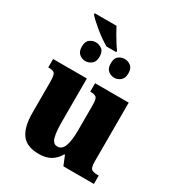

<svg xmlns="http://www.w3.org/2000/svg" viewBox="-213 -1033 1074 1172"><g transform="rotate(30 324.5 -447.5)"><path d="M271 -765Q252 -776 226.5 -793.5Q201 -811 176.5 -831.5Q152 -852 133 -869.5Q114 -887 107 -897V-905H261Q271 -885 285.5 -860Q300 -835 314.5 -812Q329 -789 340 -775V-765ZM203 -623Q180 -623 160.5 -638.5Q141 -654 141 -689Q141 -726 160.5 -740.5Q180 -755 203 -755Q226 -755 246 -740.5Q266 -726 266 -689Q266 -654 246 -638.5Q226 -623 203 -623ZM408 -623Q383 -623 364 -638.5Q345 -654 345 -689Q345 -726 364 -740.5Q383 -755 408 -755Q429 -755 449 -740.5Q469 -726 469 -689Q469 -654 449 -638.5Q429 -623 408 -623ZM241 10Q155 10 118.5 -39.5Q82 -89 82 -189V-405Q82 -447 74 -462Q66 -477 30 -477H27V-536H265V-230Q265 -162 275 -124Q285 -86 316 -86Q349 -86 363 -125.5Q377 -165 377 -233V-417Q377 -459 364 -468Q351 -477 327 -477H323V-536H560V-120Q560 -77 574 -68Q588 -59 612 -59H624V0H409L382 -66H377Q357 -30 324 -10Q291 10 241 10Z"/></g></svg>

Font: Noto Serif SemiCondensed Black
Style: Regular
Weight: 900
Width: 4
Designer: Monotype Design Team
Foundry: Monotype Imaging Inc.
Version: Version 2.014; ttfautohint (v1.8.4.7-5d5b)